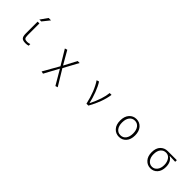

<svg xmlns="http://www.w3.org/2000/svg" viewBox="362 -2409 4275 4275"><g transform="rotate(45 2500.0 -271.0)"><path d="M525.4 -753.9H600.6L463.9 -583H404.3ZM465.8 -155.3Q465.8 -83 485.8 -60.5Q505.9 -38.1 562.5 -38.1Q603.5 -38.1 647.5 -54.7V-2.9Q604.5 10.7 556.6 10.7Q472.7 10.7 440.9 -24.4Q409.2 -59.6 409.2 -152.3V-522.5H465.8Z M1313.5 211.9 1255.9 199.2 1471.7 -179.7 1260.7 -529.3 1319.3 -546.9 1499 -234.4H1502.9L1660.2 -533.2H1722.7L1531.2 -180.7L1758.8 194.3L1703.1 211.9L1502.9 -129.9H1499Z M2531.2 0H2469.7Q2397.5 -326.2 2260.7 -529.3L2319.3 -546.9Q2377.9 -457 2429.2 -321.3Q2480.5 -185.5 2507.8 -59.6H2512.7Q2650.4 -338.9 2668 -533.2H2726.6Q2690.4 -282.2 2531.2 0Z M3264.6 -265.6Q3264.6 -396.5 3331.5 -471.7Q3398.4 -546.9 3501 -546.9Q3603.5 -546.9 3669.9 -471.7Q3736.3 -396.5 3736.3 -265.6Q3736.3 -135.7 3669.9 -61.5Q3603.5 12.7 3501 12.7Q3398.4 12.7 3331.5 -61.5Q3264.6 -135.7 3264.6 -265.6ZM3501 -496.1Q3419.9 -496.1 3373 -433.1Q3326.2 -370.1 3326.2 -265.6Q3326.2 -161.1 3373 -99.1Q3419.9 -37.1 3501 -37.1Q3582 -37.1 3628.4 -99.1Q3674.8 -161.1 3674.8 -265.6Q3674.8 -370.1 3627.9 -433.1Q3581.1 -496.1 3501 -496.1Z M4493.2 12.7Q4394.5 12.7 4327.1 -60.5Q4259.8 -133.8 4259.8 -260.7Q4259.8 -394.5 4328.1 -463.9Q4396.5 -533.2 4496.1 -533.2H4782.2V-481.4Q4674.8 -488.3 4605.5 -488.3V-484.4Q4719.7 -420.9 4719.7 -255.9Q4719.7 -130.9 4655.3 -59.1Q4590.8 12.7 4493.2 12.7ZM4493.2 -37.1Q4566.4 -37.1 4614.3 -98.1Q4662.1 -159.2 4662.1 -258.8Q4662.1 -351.6 4617.2 -417.5Q4572.3 -483.4 4495.1 -483.4Q4418.9 -483.4 4370.1 -425.8Q4321.3 -368.2 4321.3 -260.7Q4321.3 -160.2 4370.1 -98.6Q4418.9 -37.1 4493.2 -37.1Z"/></g></svg>

Font: Gen Shin Gothic Monospace Light
Style: Regular
Weight: 300
Designer: [Source Han Sans]
Ryoko NISHIZUKA  (kana & ideographs); Paul D. Hunt (Latin, Greek & Cyrillic); Wenlong ZHANG  (bopomofo
Version: Version 1.002.20150607